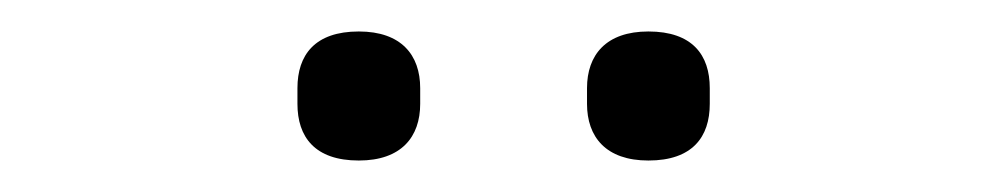

<svg xmlns="http://www.w3.org/2000/svg" viewBox="-20 -729 640 122"><path d="M208 -627C235 -627 247 -642 247 -663V-673C247 -694 235 -709 208 -709C180 -709 169 -694 169 -673V-663C169 -642 180 -627 208 -627ZM392 -627C420 -627 431 -642 431 -663V-673C431 -694 420 -709 392 -709C365 -709 353 -694 353 -673V-663C353 -642 365 -627 392 -627Z"/></svg>

Font: IBM Plex Thai Looped Light
Style: Regular
Weight: 300
Designer: Mike Abbink, Paul van der Laan, Pieter van Rosmalen, Ben Mitchell, Mark Frömberg
Foundry: Bold Monday
Version: Version 1.0